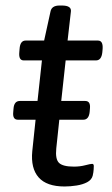

<svg xmlns="http://www.w3.org/2000/svg" viewBox="-20 -670 406 696"><path d="M214 6Q149 6 120 -27Q91 -60 97 -122L109 -236H45Q25 -236 28 -264L29 -276Q31 -304 52 -304H116L132 -451H66Q47 -451 50 -481L51 -493Q53 -523 73 -523H140L163 -628Q167 -650 196 -650H204Q240 -650 237 -628L225 -523H335Q354 -523 352 -493L351 -481Q348 -451 328 -451H218L202 -304H289Q309 -304 306 -276L305 -264Q302 -236 282 -236H195L184 -132Q180 -93 194 -79.5Q208 -66 248 -66Q270 -66 289 -71Q308 -76 314 -76Q320 -76 320 -68Q320 -65 319.5 -55.5Q319 -46 316 -33Q312 -18 296 -9.5Q280 -1 257.5 2.5Q235 6 214 6Z"/></svg>

Font: Asap Semi Expanded Semi Expanded Regular
Style: Italic
Weight: 400
Width: 6
Italic angle: -6°
Designer: Pablo Cosgaya
Foundry: Omnibus-Type
Version: Version 3.001; ttfautohint (v1.8.4.7-5d5b)